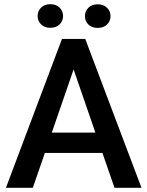

<svg xmlns="http://www.w3.org/2000/svg" viewBox="-20 -897 703 917"><path d="M526.9 0 469.2 -166.5H194.3L136.7 0H8.3L275.9 -710.9H387.2L655.8 0ZM227.5 -263.7H435.5L331.5 -565.4ZM159.7 -820.3Q159.7 -844.2 176.3 -860.6Q192.9 -877 220.2 -877Q248 -877 264.6 -860.6Q281.2 -844.2 281.2 -820.3Q281.2 -796.9 264.6 -780.5Q248 -764.2 220.2 -764.2Q192.9 -764.2 176.3 -780.5Q159.7 -796.9 159.7 -820.3ZM385.7 -819.8Q385.7 -843.8 402.3 -860.1Q418.9 -876.5 446.8 -876.5Q474.1 -876.5 491 -860.1Q507.8 -843.8 507.8 -819.8Q507.8 -795.9 491 -779.8Q474.1 -763.7 446.8 -763.7Q418.9 -763.7 402.3 -779.8Q385.7 -795.9 385.7 -819.8Z"/></svg>

Font: Vazirmatn FD Medium
Style: Regular
Weight: 500
Designer: Saber Rastikerdar
Foundry: Saber Rastikerdar
Version: Version 33.003